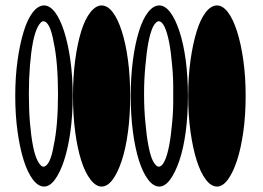

<svg xmlns="http://www.w3.org/2000/svg" viewBox="-20 -675 966 705"><path d="M777 -655Q755 -655 735.5 -630Q716 -605 702 -559.5Q688 -514 679.5 -453.5Q671 -393 671 -323Q671 -252 679.5 -191.5Q688 -131 702 -86.5Q716 -42 735.5 -16Q755 10 777 10Q798 10 817 -16Q836 -42 850.5 -86.5Q865 -131 873.5 -191.5Q882 -252 882 -323Q882 -393 873.5 -453.5Q865 -514 850.5 -559.5Q836 -605 817 -630Q798 -655 777 -655ZM565 -655Q543 -655 523.5 -630Q504 -605 490 -559.5Q476 -514 468 -453.5Q460 -393 460 -323Q460 -252 468 -191.5Q476 -131 490 -86.5Q504 -42 523.5 -16Q543 10 565 10Q586 10 605 -16Q624 -42 639 -86.5Q654 -131 662 -191.5Q670 -252 670 -323Q670 -393 662 -453.5Q654 -514 639 -559.5Q624 -605 605 -630Q586 -655 565 -655ZM563 -597Q574 -597 584 -577Q594 -556 601 -520Q608 -484 612 -435Q617 -386 616 -330Q617 -272 612 -224Q608 -176 601 -140Q594 -103 584 -83Q574 -63 563 -63Q553 -63 542 -83Q532 -103 525 -140Q518 -176 514 -224Q509 -272 509 -330Q509 -386 514 -435Q518 -484 525 -520Q532 -556 542 -577Q553 -597 563 -597ZM353 -655Q332 -655 312 -630Q292 -605 278 -559.5Q264 -514 256 -453.5Q248 -393 248 -323Q248 -252 256 -191.5Q264 -131 278 -86.5Q292 -42 312 -16Q332 10 353 10Q375 10 394 -16Q413 -42 427.5 -86.5Q442 -131 450 -191.5Q458 -252 458 -323Q458 -393 450 -453.5Q442 -514 427.5 -559.5Q413 -605 394 -630Q375 -655 353 -655ZM142 -655Q120 -655 100.5 -630Q81 -605 67 -559.5Q53 -514 44.5 -453.5Q36 -393 36 -323Q36 -252 44.5 -191.5Q53 -131 67 -86.5Q81 -42 100.5 -16Q120 10 142 10Q163 10 182 -16Q201 -42 215.5 -86.5Q230 -131 238.5 -191.5Q247 -252 247 -323Q247 -393 238.5 -453.5Q230 -514 215.5 -559.5Q201 -605 182 -630Q163 -655 142 -655ZM139 -597Q151 -597 161 -577Q171 -556 177 -520Q185 -484 189 -435Q193 -386 193 -330Q193 -272 189 -224Q185 -176 177 -140Q171 -103 161 -83Q151 -63 139 -63Q130 -63 119 -83Q108 -103 101 -140Q94 -176 90 -224Q86 -272 86 -330Q86 -386 90 -435Q94 -484 101 -520Q108 -556 119 -577Q130 -597 139 -597Z"/></svg>

Font: binaryh115
Style: Book
Weight: 400
Designer: Jelle Bosma - Monotype Design Team
Foundry: Monotype Imaging Inc.
Version: Version 2.003